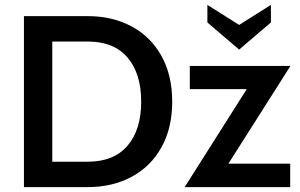

<svg xmlns="http://www.w3.org/2000/svg" viewBox="-20 -766 1229 786"><path d="M78 -700H339Q440 -700 518.5 -658Q597 -616 641 -537Q685 -458 685 -350Q685 -242 641 -163Q597 -84 518.5 -42Q440 0 339 0H78ZM339 -104Q446 -104 502 -169.5Q558 -235 558 -350Q558 -465 502 -530.5Q446 -596 339 -596H194V-104ZM915 -96H1168V0H736L990 -401H757V-496H1169ZM829 -674V-746L959 -664L1089 -746V-674L959 -563Z"/></svg>

Font: Cabin SemiBold
Style: Regular
Weight: 600
Designer: Pablo Impallari
Foundry: Pablo Impallari. http://www.impallari.com Igino Marini. http://www.ikern.com
Version: Version 2.200